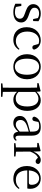

<svg xmlns="http://www.w3.org/2000/svg" viewBox="1476 -2048 831 3824"><g transform="rotate(90 1892.0 -135.5)"><path d="M221 15C357 15 427 -53 427 -140C427 -210 388 -255 287 -290L236 -308C163 -333 134 -360 134 -408C134 -461 173 -498 249 -498C281 -498 309 -491 339 -474L359 -379H399L402 -486C352 -516 309 -531 249 -531C129 -531 62 -466 62 -382C62 -307 113 -264 194 -235L246 -216C327 -190 352 -162 352 -113C352 -56 307 -17 219 -17C177 -17 146 -24 118 -37L98 -144H54V-25C108 1 157 15 221 15Z M770 15C865 15 925 -25 970 -94L954 -107C909 -58 858 -35 798 -35C686 -35 608 -118 608 -262C608 -408 686 -499 788 -499C811 -499 833 -495 855 -486L876 -413C882 -378 898 -364 926 -364C948 -364 962 -375 968 -399C946 -479 872 -531 783 -531C645 -531 521 -430 521 -251C521 -84 623 15 770 15Z M1308 15C1441 15 1558 -77 1558 -258C1558 -438 1437 -531 1308 -531C1180 -531 1059 -437 1059 -258C1059 -78 1176 15 1308 15ZM1308 -16C1209 -16 1148 -101 1148 -257C1148 -413 1209 -499 1308 -499C1407 -499 1468 -413 1468 -257C1468 -101 1407 -16 1308 -16Z M1966 15C2095 15 2188 -92 2188 -263C2188 -427 2101 -531 1979 -531C1918 -531 1857 -506 1807 -446L1802 -520L1789 -528L1635 -488V-462L1724 -458C1726 -408 1727 -355 1727 -287V27L1725 224L1640 232V260H1907V232L1810 224L1808 27V-58C1856 -3 1912 15 1966 15ZM1810 -420C1860 -470 1903 -485 1947 -485C2038 -485 2100 -413 2100 -261C2100 -95 2029 -33 1942 -33C1893 -33 1853 -46 1810 -88Z M2694 14C2733 14 2763 -2 2784 -37L2768 -52C2752 -34 2740 -28 2723 -28C2696 -28 2681 -45 2681 -108V-355C2681 -479 2625 -531 2509 -531C2396 -531 2322 -482 2302 -400C2308 -377 2323 -364 2346 -364C2371 -364 2388 -377 2394 -413L2409 -485C2436 -495 2461 -500 2487 -500C2566 -500 2601 -470 2601 -359V-318C2557 -308 2510 -295 2468 -282C2336 -244 2289 -193 2289 -115C2289 -32 2348 15 2427 15C2499 15 2544 -18 2603 -82C2611 -22 2639 14 2694 14ZM2601 -113C2538 -53 2502 -34 2462 -34C2406 -34 2369 -66 2369 -128C2369 -183 2402 -226 2486 -257C2520 -270 2560 -281 2601 -292Z M2914 0H3096V-28L3001 -38L2999 -229V-322C3029 -403 3066 -451 3119 -476L3128 -467C3151 -443 3168 -429 3194 -429C3229 -429 3245 -451 3246 -486C3236 -515 3204 -531 3166 -531C3099 -531 3032 -473 2999 -382L2993 -520L2980 -528L2826 -488V-462L2914 -458C2916 -408 2917 -358 2917 -289V-229L2915 -37L2831 -28V0Z M3541 15C3631 15 3698 -26 3742 -94L3726 -108C3685 -60 3634 -35 3563 -35C3453 -35 3375 -104 3373 -263H3733C3738 -279 3740 -299 3740 -323C3740 -441 3663 -531 3533 -531C3400 -531 3286 -425 3286 -257C3286 -76 3393 15 3541 15ZM3374 -294C3381 -424 3448 -499 3531 -499C3612 -499 3660 -437 3660 -352C3660 -312 3650 -294 3615 -294Z"/></g></svg>

Font: Harano Aji Mincho K1
Style: Regular
Weight: 400
Foundry: Masamichi Hosoda
Version: HaranoAjiMinchoK1-Regular version 20230610;ttx 4.39.4